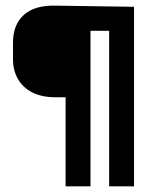

<svg xmlns="http://www.w3.org/2000/svg" viewBox="-20 -659 566 679"><path d="M366 0V-567L383 -550H283L300 -567V0H212V-334L229 -315H177Q128 -315 94.5 -332Q61 -349 43.5 -379.5Q26 -410 26 -449V-508Q26 -572 64.5 -606.5Q103 -641 177 -639L454 -635V0Z"/></svg>

Font: Gemunu Libre ExtraLight SemiBold
Style: Regular
Weight: 600
Version: Version 1.100